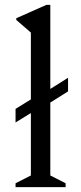

<svg xmlns="http://www.w3.org/2000/svg" viewBox="-20 -770 334 790"><path d="M44 0V-16L107 -48V-305L44 -266V-322L107 -361V-636L47 -688V-695L171 -750H187V-404L260 -450V-394L187 -348V-48L250 -16V0Z"/></svg>

Font: Spectral
Style: Regular
Weight: 400
Designer: Jean-Baptiste Levee
Foundry: Production Type
Version: Version 2.001